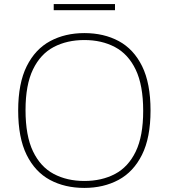

<svg xmlns="http://www.w3.org/2000/svg" viewBox="-20 -911 826 940"><path d="M393 9Q297.5 9 224.5 -30.2Q151.5 -69.5 110.2 -153.2Q69 -237 69 -370Q69 -503 110.8 -586.8Q152.5 -670.5 225.8 -709.8Q299 -749 393 -749Q488.5 -749 561.5 -709.8Q634.5 -670.5 675.8 -586.8Q717 -503 717 -370Q717 -237 675.2 -153.2Q633.5 -69.5 560.2 -30.2Q487 9 393 9ZM393 -25Q478 -25 543 -59.2Q608 -93.5 644.5 -169Q681 -244.5 681 -368Q681 -493.5 644.5 -569.8Q608 -646 543 -680.5Q478 -715 393 -715Q308 -715 243 -680.8Q178 -646.5 141.5 -571Q105 -495.5 105 -372Q105 -246.5 141.5 -170.2Q178 -94 243 -59.5Q308 -25 393 -25ZM243 -861V-891H543V-861Z"/></svg>

Font: Encode Sans Exp Th
Style: Regular
Weight: 100
Width: 7
Designer: Multiple Designers
Foundry: Impallari Type
Version: Version 3.002; ttfautohint (v1.8.3) -l 8 -r 50 -G 200 -x 14 